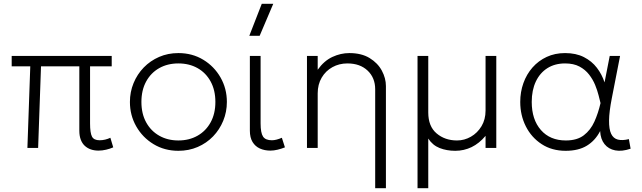

<svg xmlns="http://www.w3.org/2000/svg" viewBox="-20 -772 3351 1002"><path d="M494 14Q472.5 14 454.2 7.8Q436 1.5 422.5 -11Q409 -23.5 401.5 -43.2Q394 -63 394 -90V-426H194L179 0H123L138 -426H41V-480H563V-426H450V-128Q450 -78.5 460 -59.2Q470 -40 500 -40Q514.5 -40 529 -43.5Q543.5 -47 556 -53L571 -3Q554 4.5 533.8 9.2Q513.5 14 494 14Z M911 15Q838.5 15 781.2 -19.8Q724 -54.5 691 -112.5Q658 -170.5 658 -240Q658 -292 677 -338.2Q696 -384.5 730.2 -419.8Q764.5 -455 810.5 -475Q856.5 -495 911 -495Q983.5 -495 1040.8 -460.2Q1098 -425.5 1131 -367.5Q1164 -309.5 1164 -240Q1164 -188 1145 -141.8Q1126 -95.5 1092 -60.2Q1058 -25 1011.8 -5Q965.5 15 911 15ZM911 -39Q967.5 -39 1011 -63.8Q1054.5 -88.5 1079.2 -133.5Q1104 -178.5 1104 -240Q1104 -301.5 1079.2 -346.8Q1054.5 -392 1011 -416.5Q967.5 -441 911 -441Q854.5 -441 811 -416.5Q767.5 -392 742.8 -346.8Q718 -301.5 718 -240Q718 -178.5 742.8 -133.5Q767.5 -88.5 811 -63.8Q854.5 -39 911 -39Z M1391 14Q1360.5 14 1336.2 3Q1312 -8 1298 -31Q1284 -54 1284 -90V-480H1340V-128Q1340 -78.5 1352.8 -59.2Q1365.5 -40 1399 -40Q1410.5 -40 1423.8 -43.5Q1437 -47 1451 -53L1467 -3Q1448.5 4.5 1428.8 9.2Q1409 14 1391 14ZM1281 -585 1346 -752H1406L1335 -585Z M1938 210V-306Q1938 -366 1898.5 -403.5Q1859 -441 1793 -441Q1750 -441 1714.8 -421.5Q1679.5 -402 1658.8 -366.8Q1638 -331.5 1638 -285V0H1582V-480H1638V-408Q1671 -454.5 1714.5 -474.8Q1758 -495 1803 -495Q1866.5 -495 1909 -469Q1951.5 -443 1972.8 -403.2Q1994 -363.5 1994 -323V210Z M2159 210V-480H2215V-185Q2215 -112.5 2258.5 -75.8Q2302 -39 2365 -39Q2403.5 -39 2437.5 -58.5Q2471.5 -78 2492.8 -113.2Q2514 -148.5 2514 -195V-480H2570V0H2514V-63Q2481 -23.5 2441 -4.2Q2401 15 2356 15Q2311 15 2274.2 0.5Q2237.5 -14 2215 -49V210Z M2932 15Q2860 15 2806.8 -19.8Q2753.5 -54.5 2724.2 -112.5Q2695 -170.5 2695 -240Q2695 -292 2711.5 -338.2Q2728 -384.5 2759 -419.8Q2790 -455 2833 -475Q2876 -495 2929 -495Q2986 -495 3027.2 -474Q3068.5 -453 3095 -418.2Q3121.5 -383.5 3135 -342L3162 -480H3216L3173 -260Q3159 -189 3158.5 -143.2Q3158 -97.5 3169.5 -73.5Q3181 -49.5 3204.5 -43.5Q3228 -37.5 3262 -46L3271 4Q3226 19.5 3190.8 12.8Q3155.5 6 3134.8 -20Q3114 -46 3112 -88Q3086.5 -38.5 3042.8 -11.8Q2999 15 2932 15ZM2933 -39Q2991.5 -39 3026.8 -66Q3062 -93 3082 -137.2Q3102 -181.5 3114 -234Q3110 -249.5 3103.8 -274.8Q3097.5 -300 3085.8 -328.8Q3074 -357.5 3054.2 -383Q3034.5 -408.5 3004 -424.8Q2973.5 -441 2929 -441Q2876 -441 2837 -416.5Q2798 -392 2776.5 -346.8Q2755 -301.5 2755 -240Q2755 -148 2802.8 -93.5Q2850.5 -39 2933 -39Z"/></svg>

Font: Geologica Roman Thin
Style: Regular
Weight: 250
Designer: Sindre Bremnes, Frode Helland
Foundry: Monokrom Skriftforlag AS
Version: Version 1.010;gftools[0.9.28]